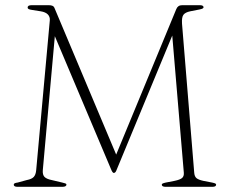

<svg xmlns="http://www.w3.org/2000/svg" viewBox="-20 -720 882 740"><path d="M432.5 -113 413 -88.5 659.5 -685Q662.5 -692.5 668 -696.2Q673.5 -700 682 -700H750.5Q757 -700 760.8 -698Q764.5 -696 764.5 -692Q764.5 -689.5 761.5 -687.5Q758.5 -685.5 749 -683.5L713.5 -676.5Q694 -672.5 687 -663Q680 -653.5 681.5 -629L728.5 -55Q729.5 -40 737.2 -33.5Q745 -27 763.5 -23L797 -16.5Q806.5 -14.5 809.8 -12.8Q813 -11 813 -8Q813 -4.5 809.5 -2.2Q806 0 799 0H617.5Q611 0 607.2 -2.2Q603.5 -4.5 603.5 -8Q603.5 -11 607 -12.8Q610.5 -14.5 619.5 -16.5L653 -23Q674.5 -27.5 682 -34.2Q689.5 -41 688.5 -54L640.5 -623.5L660.5 -623L428.5 -63Q426.5 -58 424 -55.8Q421.5 -53.5 419 -53.5Q417 -53.5 415.5 -54.8Q414 -56 412.8 -58Q411.5 -60 410 -63L177 -614.5L196.5 -638L145 -64.5Q143.5 -46.5 151.5 -38.2Q159.5 -30 179.5 -26L219.5 -16.5Q227 -14.5 231.5 -13.2Q236 -12 236 -8Q236 -4.5 232 -2.2Q228 0 221 0H47Q40 0 36.5 -2.2Q33 -4.5 33 -8Q33 -12 37 -13.8Q41 -15.5 48.5 -16.5L83 -26Q102 -29.5 110 -38Q118 -46.5 119.5 -64.5L172 -642Q173 -655.5 164.2 -664.5Q155.5 -673.5 136.5 -676.5L104.5 -681.5Q94.5 -683 90.5 -685Q86.5 -687 86.5 -691Q86.5 -700 102 -700H168Q177 -700 182.5 -697.5Q188 -695 190.5 -688Z"/></svg>

Font: Fraunces Thin
Style: Regular
Weight: 250
Version: Version 1.000;[b76b70a41]